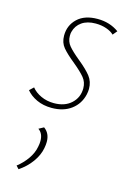

<svg xmlns="http://www.w3.org/2000/svg" viewBox="-110 -468 555 816"><g transform="rotate(15 167.5 -60.0)"><path d="M12 -44 30 -61Q45 -42 71 -30Q97 -18 128 -18Q176 -18 204.5 -44.5Q233 -71 233 -111Q233 -138 217 -157.5Q201 -177 167 -205Q131 -234 113.5 -255Q96 -276 96 -307Q96 -352 127.5 -382Q159 -412 216 -412Q270 -412 310 -383L294 -364Q282 -376 260.5 -383.5Q239 -391 213 -391Q176 -391 152.5 -374.5Q129 -358 122 -330Q120 -324 120 -312Q120 -287 135.5 -268.5Q151 -250 184 -223Q221 -193 239 -170Q257 -147 257 -115Q257 -104 254 -90Q244 -47 210 -21.5Q176 4 124 4Q87 4 58 -9.5Q29 -23 12 -44ZM44 279Q70 259 88.5 232.5Q107 206 112 178Q115 165 115 152Q115 119 93 104L115 92Q142 111 142 149Q142 162 139 177Q133 209 111 239.5Q89 270 56 292Z"/></g></svg>

Font: Ysabeau Extralight
Style: Italic
Weight: 200
Italic angle: -12°
Designer: Christian Thalmann (Catharsis Fonts)
Version: Version 0.003